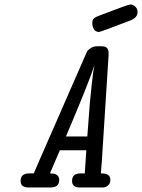

<svg xmlns="http://www.w3.org/2000/svg" viewBox="-20 -827 627 847"><path d="M70.8 -28.8Q70.8 -62 108.9 -62H128.9Q132.8 -71.8 151.9 -115.2L354 -577.1Q360.8 -593.3 364 -599.6Q367.2 -606 379.6 -614.5Q392.1 -623 410.2 -623H425.8Q444.8 -623 451.9 -615.5Q459 -607.9 459 -592.8V-583L429.2 -115.2Q428.2 -106.4 427 -88.6Q425.8 -70.8 424.8 -62H428.2Q467.3 -62 466.8 -33.2Q466.8 -27.3 464.8 -20.8Q462.9 -14.2 454.3 -7.1Q445.8 0 432.1 0H332Q297.9 0 297.9 -28.8Q297.9 -62 335 -62H354L360.8 -164.1H244.1L200.2 -62H202.1Q241.2 -62 241.2 -33.2Q241.2 0 203.1 0H106Q70.8 0 70.8 -28.8ZM271 -225.1H365.2L376 -368.2L384.8 -456.1L392.1 -515.1L397 -541Q376 -472.2 271 -225.1ZM417 -757.8Q543.9 -806.6 554.2 -807.1Q567.4 -807.1 577.1 -797.6Q586.9 -788.1 586.9 -773.9Q586.9 -749 555.2 -736.8Q423.3 -686 417 -686Q400.9 -686 394 -698.5Q387.2 -710.9 387.2 -724.9Q387.2 -738.8 394 -745.4Q400.9 -752 417 -757.8Z"/></svg>

Font: CMU Typewriter Text
Style: Italic
Weight: 500
Italic angle: -14.04°
Version: Version 0.7.0